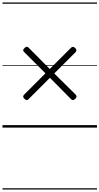

<svg xmlns="http://www.w3.org/2000/svg" viewBox="-20 -1030 803 1550"><path d="M587 -232Q580 -224 571.5 -222.5Q563 -221 555 -228L383 -402L209 -228Q201 -220 192.5 -222.5Q184 -225 177 -233Q169 -239 167.5 -247.5Q166 -256 173 -264L347 -438L175 -610Q166 -618 167.5 -626.5Q169 -635 177 -641Q184 -650 193 -652Q202 -654 210 -646L382 -473L555 -646Q563 -653 571 -651.5Q579 -650 587 -642Q595 -635 596.5 -626Q598 -617 591 -610L418 -437L592 -265Q599 -257 597.5 -248Q596 -239 587 -232ZM0 490H763V500H0ZM0 -20H763V0H0ZM0 -505H763V-500H0ZM0 -1010H763V-1000H0Z"/></svg>

Font: Playwrite PE Guides
Style: Regular
Weight: 400
Designer: Veronika Burian, José Scaglione
Foundry: TypeTogether
Version: Version 1.003